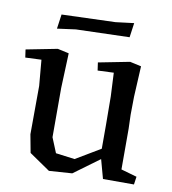

<svg xmlns="http://www.w3.org/2000/svg" viewBox="-79 -747 749 836"><g transform="rotate(10 295.0 -329.0)"><path d="M183 -345V-127L210 -61L294 -50L403 -115V-221L402 -346L397 -450L326 -447L321 -482L459 -509L509 -498L502 -362L501 -282L503 -221V-41L573 -21L568 14H431L408 -70L295 13L193 20L101 -43L86 -123L87 -337L77 -451L6 -448L1 -483L139 -510L189 -499ZM202 -607 120 -596 129 -660 366 -668 447 -678 438 -614Z"/></g></svg>

Font: Alike Angular
Style: Regular
Weight: 400
Designer: Sveta Sebyakina
Foundry: Cyreal (www.cyreal.org)
Version: Version 1.300; ttfautohint (v1.8.4.7-5d5b)